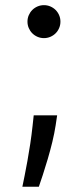

<svg xmlns="http://www.w3.org/2000/svg" viewBox="-20 -547 316 745"><path d="M196 -61.1Q191.4 -30.9 183.1 3.6Q174.7 38 165.1 70.5Q155.5 103 146.3 131.2Q137.1 159.4 130.7 177.6H66.8Q70.3 160.5 75.5 134.9Q80.6 109.4 86.3 78.1Q92 46.9 97.3 11.7Q102.6 -23.4 106.5 -59.7L110.8 -99.4H201.7ZM150.6 -399.1Q137.4 -399.1 125.7 -404.1Q114 -409.1 105.3 -417.8Q96.6 -426.5 91.6 -438.2Q86.6 -449.9 86.6 -463.1Q86.6 -476.2 91.6 -487.9Q96.6 -499.6 105.3 -508.3Q114 -517 125.7 -522Q137.4 -527 150.6 -527Q163.7 -527 175.4 -522Q187.1 -517 195.8 -508.3Q204.5 -499.6 209.5 -487.9Q214.5 -476.2 214.5 -463.1Q214.5 -449.9 209.5 -438.2Q204.5 -426.5 195.8 -417.8Q187.1 -409.1 175.4 -404.1Q163.7 -399.1 150.6 -399.1Z"/></svg>

Font: Fast_Sans
Style: Regular
Weight: 400
Designer: Rasmus Andersson
Foundry: rsms
Version: Version 3.018;git-588b23468